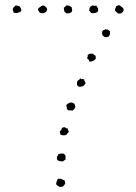

<svg xmlns="http://www.w3.org/2000/svg" viewBox="-20 -745 544 766"><path d="M364.3 -722.7Q366.2 -718.8 367.7 -716.8Q369.1 -714.8 371.1 -711.9Q371.1 -705.1 371.6 -703.1Q372.1 -701.2 370.1 -699.2Q366.2 -694.3 357.4 -692.9Q348.6 -691.4 343.8 -693.4Q338.9 -698.2 338.4 -700.2Q337.9 -702.1 335 -702.1Q336.9 -705.1 336.9 -709Q336.9 -712.9 338.9 -715.8Q340.8 -718.8 343.8 -720.2Q346.7 -721.7 349.6 -723.6Q359.4 -720.7 360.4 -721.7Q361.3 -722.7 364.3 -722.7ZM245.1 -691.4Q243.2 -693.4 241.2 -695.3Q239.3 -697.3 236.3 -699.2Q236.3 -704.1 234.4 -713.9Q242.2 -719.7 245.1 -723.6Q256.8 -722.7 259.3 -720.2Q261.7 -717.8 265.6 -716.8Q268.6 -706.1 267.6 -701.2Q266.6 -696.3 259.8 -693.4Q256.8 -691.4 252.9 -691.9Q249 -692.4 245.1 -691.4ZM443.4 -720.7 455.1 -724.6Q461.9 -720.7 469.2 -714.4Q476.6 -708 470.7 -698.2Q463.9 -691.4 461.9 -691.4Q458 -690.4 455.6 -690.9Q453.1 -691.4 450.2 -691.4Q447.3 -695.3 442.4 -698.7Q437.5 -702.1 439.5 -710Q441.4 -715.8 442.4 -716.8Q443.4 -717.8 443.4 -720.7ZM136.7 -714.8Q144.5 -720.7 147.5 -722.2Q150.4 -723.6 155.3 -722.7Q168 -714.8 168 -708Q168 -699.2 159.2 -694.8Q150.4 -690.4 139.6 -693.4Q135.7 -699.2 133.3 -702.1Q130.9 -705.1 131.8 -710ZM59.6 -718.8Q65.4 -707 65.4 -704.6Q65.4 -702.1 61.5 -698.2Q50.8 -692.4 43.9 -692.9Q37.1 -693.4 34.2 -695.3Q30.3 -705.1 31.2 -709Q32.2 -712.9 33.2 -714.8Q40 -719.7 40 -721.2Q40 -722.7 42 -722.7Q46.9 -723.6 50.8 -722.2Q54.7 -720.7 59.6 -718.8ZM418.9 -621.1Q418 -617.2 418.5 -614.3Q418.9 -611.3 418.9 -608.4Q418 -606.4 416 -603.5Q414.1 -600.6 414.1 -598.6Q410.2 -598.6 406.2 -597.2Q402.3 -595.7 396.5 -597.7Q388.7 -603.5 389.2 -604.5Q389.6 -605.5 388.7 -607.4Q385.7 -612.3 387.2 -614.7Q388.7 -617.2 387.7 -620.1Q392.6 -626 395.5 -625.5Q398.4 -625 398.4 -627.9Q402.3 -628.9 404.3 -627.4Q406.2 -626 409.2 -627.9Q412.1 -626 413.6 -624Q415 -622.1 418.9 -621.1ZM335.9 -500Q335.9 -507.8 327.1 -511.7Q331.1 -520.5 330.1 -522.5Q329.1 -524.4 330.1 -526.4Q338.9 -532.2 343.3 -530.8Q347.7 -529.3 351.6 -531.2Q352.5 -527.3 356 -525.9Q359.4 -524.4 361.3 -522.5Q361.3 -518.6 361.8 -516.6Q362.3 -514.6 362.3 -510.7Q360.4 -508.8 357.9 -506.3Q355.5 -503.9 351.6 -502Q349.6 -501 345.7 -500Q341.8 -499 335.9 -500ZM300.8 -433.6Q301.8 -427.7 306.6 -429.7Q311.5 -431.6 316.4 -426.8Q316.4 -421.9 318.8 -418.9Q321.3 -416 321.3 -412.1Q317.4 -407.2 315.9 -405.3Q314.5 -403.3 311.5 -401.4Q295.9 -397.5 295.9 -398.4Q287.1 -404.3 287.6 -405.3Q288.1 -406.2 287.1 -407.2Q285.2 -423.8 295.9 -426.8ZM257.8 -335.9Q265.6 -336.9 270.5 -334.5Q275.4 -332 278.3 -330.1Q277.3 -327.1 278.8 -324.7Q280.3 -322.3 280.3 -319.3Q279.3 -314.5 276.4 -310.5Q273.4 -306.6 269.5 -303.7Q264.6 -304.7 260.3 -304.7Q255.9 -304.7 252 -304.7Q247.1 -310.5 246.6 -310.5Q246.1 -310.5 247.1 -315.4Q244.1 -322.3 244.6 -323.2Q245.1 -324.2 246.1 -328.1Q253.9 -334 256.3 -334Q258.8 -334 257.8 -335.9ZM250 -232.4Q252 -222.7 254.9 -219.7Q252.9 -215.8 250 -213.9Q247.1 -211.9 245.1 -207Q239.3 -205.1 233.9 -205.1Q228.5 -205.1 221.7 -207Q219.7 -211.9 218.8 -217.3Q217.8 -222.7 223.6 -224.6Q225.6 -233.4 228.5 -235.4Q231.4 -237.3 236.3 -237.3Q240.2 -237.3 242.7 -234.9Q245.1 -232.4 250 -232.4ZM242.2 -109.4Q232.4 -102.5 232.4 -101.6Q219.7 -99.6 209 -106.4Q206.1 -116.2 207 -118.2Q207 -120.1 209.5 -122.6Q211.9 -125 211.9 -128.9Q223.6 -133.8 226.1 -132.3Q228.5 -130.9 232.4 -132.8Q234.4 -130.9 236.8 -129.4Q239.3 -127.9 241.2 -124Q242.2 -121.1 241.2 -117.2Q240.2 -113.3 242.2 -109.4ZM204.1 -9.8Q204.1 -20.5 210.9 -31.2Q218.8 -33.2 226.1 -30.3Q233.4 -27.3 238.3 -24.4Q241.2 -14.6 239.3 -10.7L231.4 -1Q223.6 1 218.8 1Q208 -4.9 207 -6.3Q206.1 -7.8 204.1 -9.8Z"/></svg>

Font: Codystar
Style: Light
Weight: 300
Version: Version 1.000